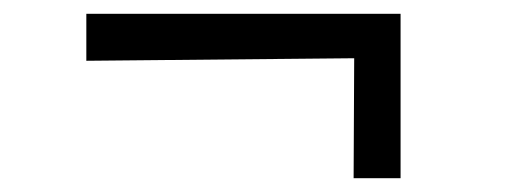

<svg xmlns="http://www.w3.org/2000/svg" viewBox="-20 -327 745 278"><path d="M492 -69 493 -276 527 -243 105 -239V-307H560V-69Z"/></svg>

Font: Andada Pro
Style: Regular
Weight: 400
Designer: Carolina Giovagnoli
Foundry: Huerta Tipografica
Version: Version 3.003